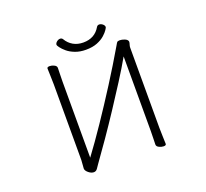

<svg xmlns="http://www.w3.org/2000/svg" viewBox="-141 -1015 1283 1195"><g transform="rotate(-20 500.0 -417.5)"><path d="M663 -815Q663 -826 652 -835Q641 -844 629 -844Q618 -844 612 -834Q576 -772 500 -772Q462 -772 433.5 -788.5Q405 -805 388 -834Q382 -844 371 -844Q359 -844 348 -835Q337 -826 337 -815Q337 -811 347.5 -796.5Q358 -782 378 -765Q398 -748 429 -736Q460 -724 500 -724Q544 -724 575 -736.5Q606 -749 625.5 -766.5Q645 -784 654 -798Q663 -812 663 -815ZM705 -605V-111Q705 -85 704 -59.5Q703 -34 703 -22Q703 -9 719 -1.5Q735 6 748 6Q765 6 765 -4Q765 -21 763.5 -50Q762 -79 762 -110V-643Q762 -652 765.5 -662Q769 -672 769 -679Q769 -683 768 -684Q764 -695 747 -701.5Q730 -708 716 -708Q710 -708 707 -707Q699 -706 695 -698.5Q691 -691 686 -683Q624 -577 555 -468.5Q486 -360 419 -261Q352 -162 294 -84V-589Q294 -615 295 -640.5Q296 -666 296 -678Q296 -691 280.5 -698.5Q265 -706 251 -706Q234 -706 234 -696Q234 -679 235.5 -650Q237 -621 237 -590V-89Q237 -80 235 -61.5Q233 -43 233 -34Q233 -20 250.5 -5.5Q268 9 285 9Q300 9 309.5 -5Q319 -19 326 -29Q370 -90 420.5 -163Q471 -236 522 -313.5Q573 -391 620.5 -465.5Q668 -540 705 -605Z"/></g></svg>

Font: Klee One
Style: Regular
Weight: 400
Designer: Fontworks Inc.
Foundry: Fontworks Inc.
Version: Version 1.100